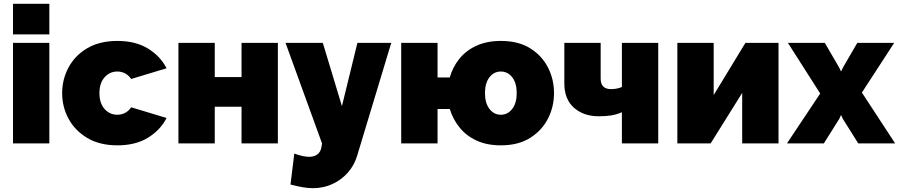

<svg xmlns="http://www.w3.org/2000/svg" viewBox="-20 -750 4701 1004"><path d="M48 -570V-730H238V-570ZM48 0V-526H238V0Z M594 10Q501 10 436.5 -28.5Q372 -67 338.5 -129Q305 -191 305 -263Q305 -335 338.5 -397.5Q372 -460 436.5 -498Q501 -536 594 -536Q689 -536 754 -496Q819 -456 851 -393L666 -337Q639 -376 593 -376Q554 -376 527 -346Q500 -316 500 -263Q500 -210 527 -180Q554 -150 593 -150Q639 -150 666 -189L851 -133Q819 -70 754 -30Q689 10 594 10Z M913 0V-526H1103V-347H1243V-526H1433V0H1243V-192H1103V0Z M1617 234Q1592 234 1565 229.5Q1538 225 1499 215L1519 53Q1565 70 1597 70Q1623 70 1640 57Q1657 44 1661 19L1664 0L1473 -526H1668L1768 -195L1849 -526H2026L1848 63Q1833 114 1799 152.5Q1765 191 1718 212.5Q1671 234 1617 234Z M2599 10Q2526 10 2472 -15Q2418 -40 2383 -83.5Q2348 -127 2332 -180H2268V0H2078V-526H2268V-345H2332Q2347 -399 2382 -442.5Q2417 -486 2471.5 -511Q2526 -536 2599 -536Q2690 -536 2751.5 -498Q2813 -460 2845 -398Q2877 -336 2877 -263Q2877 -191 2845 -129Q2813 -67 2751.5 -28.5Q2690 10 2599 10ZM2599 -150Q2635 -150 2658.5 -180.5Q2682 -211 2682 -263Q2682 -316 2658.5 -346Q2635 -376 2599 -376Q2563 -376 2539.5 -346Q2516 -316 2516 -263Q2516 -211 2539.5 -180.5Q2563 -150 2599 -150Z M3232 0V-163Q3204 -151 3176.5 -146.5Q3149 -142 3111 -142Q3032 -142 2981.5 -186.5Q2931 -231 2931 -314V-526H3121V-339Q3121 -284 3175 -284Q3189 -284 3203.5 -286.5Q3218 -289 3232 -295V-526H3422V0Z M3522 0V-526H3712V-253L3878 -526H4051V0H3861V-264L3696 0Z M4293 -526 4368 -397 4378 -376 4388 -397 4463 -526H4656L4487 -266L4661 0H4468L4387 -129L4378 -149L4369 -129L4288 0H4095L4269 -261L4100 -526Z"/></svg>

Font: Raleway Black
Style: Regular
Weight: 900
Designer: Matt McInerney, Pablo Impallari, Rodrigo Fuenzalida
Foundry: Matt McInerney, Pablo Impallari, Rodrigo Fuenzalida
Version: Version 4.026